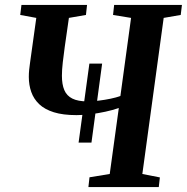

<svg xmlns="http://www.w3.org/2000/svg" viewBox="-20 -763 762 783"><path d="M300.5 -181.5 344.5 -503.5H396.5L353 -181.5ZM340.5 0 345 -40 427.5 -53.5 464.5 -322.5Q440 -314 410 -307.5Q380 -301 349.8 -297.2Q319.5 -293.5 292 -293.5Q237 -293.5 199.5 -305.2Q162 -317 139.8 -338.2Q117.5 -359.5 107.5 -388Q97.5 -416.5 97.5 -449.5Q97.5 -464 99 -479Q100.5 -494 102.5 -507L128 -690L62.5 -702L67.5 -743H335L330.5 -702L261 -690L244 -571.5Q239.5 -539 236 -508.5Q232.5 -478 232.5 -454Q232.5 -419 242.2 -395.8Q252 -372.5 275 -361Q298 -349.5 336.5 -349.5Q357 -349.5 382 -352.5Q407 -355.5 431 -360.5Q455 -365.5 471 -371.5L514.5 -690L441 -702L445.5 -743H722L717 -702L647.5 -690L560.5 -53.5L632 -39.5L627.5 0Z"/></svg>

Font: Merriweather 48pt SemiBold
Style: Italic
Weight: 600
Italic angle: -7.8°
Designer: Eben Sorkin
Foundry: Eben Sorkin
Version: Version 2.101